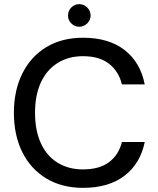

<svg xmlns="http://www.w3.org/2000/svg" viewBox="-20 -894 764 926"><path d="M381 12Q278 12 203 -33.5Q128 -79 87.5 -160.5Q47 -242 47 -350Q47 -457 87.5 -539Q128 -621 203 -666.5Q278 -712 381 -712Q504 -712 580.5 -653Q657 -594 678 -487H568Q553 -549 506.5 -586Q460 -623 380 -623Q310 -623 257.5 -590Q205 -557 177 -496Q149 -435 149 -350Q149 -265 177 -203.5Q205 -142 257.5 -109.5Q310 -77 380 -77Q460 -77 506.5 -112.5Q553 -148 568 -209H678Q657 -105 580.5 -46.5Q504 12 381 12ZM362 -765Q340 -765 324 -781Q308 -797 308 -819Q308 -842 324 -858Q340 -874 362 -874Q384 -874 400.5 -858Q417 -842 417 -819Q417 -797 400.5 -781Q384 -765 362 -765Z"/></svg>

Font: DM Sans 17pt Medium
Style: Regular
Weight: 500
Version: Version 4.004;gftools[0.9.30]